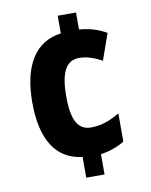

<svg xmlns="http://www.w3.org/2000/svg" viewBox="-83 -786 673 857"><g transform="rotate(-10 253.5 -357.0)"><path d="M321 -647V-724H238V-644C122 -629 59 -531 59 -362C59 -197 117 -98 238 -84V10H321V-82C358 -87 397 -100 429 -120V-248C386 -222 345 -207 299 -207C241 -207 213 -252 213 -362C213 -475 242 -522 300 -522C331 -522 366 -511 402 -491L444 -610C410 -630 368 -644 321 -647Z"/></g></svg>

Font: Noto Sans Malayalam Condensed ExtraBold
Style: Regular
Weight: 800
Width: 3
Designer: Jelle Bosma - Monotype Design Team
Foundry: Monotype Imaging Inc.
Version: Version 2.104